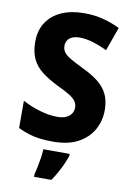

<svg xmlns="http://www.w3.org/2000/svg" viewBox="-101 -786 727 1068"><g transform="rotate(10 262.5 -251.5)"><path d="M492 -212Q492 -151 463.5 -100.5Q435 -50 379 -20Q323 10 239 10Q198 10 164.5 6Q131 2 101 -7.5Q71 -17 40 -32V-186Q88 -160 140.5 -145Q193 -130 238 -130Q268 -130 287.5 -139Q307 -148 317 -163Q327 -178 327 -197Q327 -218 316 -233.5Q305 -249 279 -265Q253 -281 206 -303Q156 -328 120 -355.5Q84 -383 64.5 -422.5Q45 -462 45 -520Q45 -585 75 -630.5Q105 -676 159.5 -700Q214 -724 287 -724Q346 -724 396.5 -710.5Q447 -697 489 -676L441 -542Q400 -562 360.5 -574Q321 -586 286 -586Q260 -586 243 -578.5Q226 -571 217.5 -557.5Q209 -544 209 -527Q209 -506 220 -490.5Q231 -475 258.5 -459Q286 -443 335 -419Q386 -395 421 -367Q456 -339 474 -302Q492 -265 492 -212ZM342 72Q334 97 322.5 122Q311 147 297.5 171.5Q284 196 267 221H169V207Q174 188 179.5 161Q185 134 189 107.5Q193 81 193 61H342Z"/></g></svg>

Font: Noto Sans Khmer SemiCondensed ExtraBold
Style: Regular
Weight: 800
Width: 4
Designer: Danh Hong and the Monotype Design Team
Foundry: Monotype Imaging Inc.
Version: Version 2.004